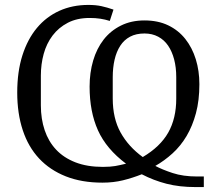

<svg xmlns="http://www.w3.org/2000/svg" viewBox="-20 -730 878 780"><path d="M808 30H775Q709 30 656.5 16.5Q604 3 556 -22Q518 -7 479.5 2.5Q441 12 396 12Q312 12 247.5 -13.5Q183 -39 139 -86Q95 -133 72.5 -201Q50 -269 50 -354Q50 -439 71 -505Q92 -571 130 -616.5Q168 -662 221 -686Q274 -710 339 -710Q369 -710 392 -705Q415 -700 441 -691L426 -645Q407 -651 387.5 -654Q368 -657 344 -657Q293 -657 255.5 -637.5Q218 -618 193.5 -585.5Q169 -553 157.5 -511Q146 -469 146 -423V-302Q146 -247 161.5 -201Q177 -155 208 -122Q239 -89 286.5 -70.5Q334 -52 398 -52Q415 -52 426.5 -53Q438 -54 448 -55.5Q458 -57 468 -59.5Q478 -62 492 -65Q412 -125 378 -200.5Q344 -276 344 -378Q344 -435 358.5 -484Q373 -533 401 -569Q429 -605 471 -626Q513 -647 567 -647Q622 -647 663.5 -627Q705 -607 733 -571.5Q761 -536 775.5 -489Q790 -442 790 -388Q790 -322 776 -270Q762 -218 738 -177.5Q714 -137 681 -107Q648 -77 611 -56Q639 -41 681.5 -27Q724 -13 781 -13H808ZM438 -330Q438 -249 470 -191.5Q502 -134 560 -92Q631 -134 663.5 -191.5Q696 -249 696 -329V-417Q696 -456 687.5 -488.5Q679 -521 663 -544.5Q647 -568 622.5 -581Q598 -594 567 -594Q533 -594 508.5 -581Q484 -568 468.5 -544Q453 -520 445.5 -487.5Q438 -455 438 -416Z"/></svg>

Font: IBM Plex Serif
Style: Regular
Weight: 400
Designer: Mike Abbink, Paul van der Laan, Pieter van Rosmalen
Foundry: Bold Monday
Version: Version 3.001